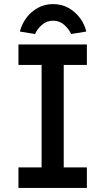

<svg xmlns="http://www.w3.org/2000/svg" viewBox="-20 -917 518 937"><path d="M70 0V-100H183V-600H70V-700H404V-600H291V-100H404V0ZM77 -763Q86 -799 108.5 -829.5Q131 -860 164.5 -878.5Q198 -897 239 -897Q281 -897 314 -878.5Q347 -860 370 -829.5Q393 -799 401 -763L327 -751Q316 -776 293 -796Q270 -816 239 -816Q208 -816 185 -796Q162 -776 151 -751Z"/></svg>

Font: Our Lexend
Style: Regular
Weight: 400
Designer: Bonnie Shaver-Troup, Thomas Jockin
Foundry: Lexend
Version: Version 1.007